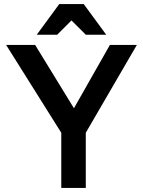

<svg xmlns="http://www.w3.org/2000/svg" viewBox="-20 -920 700 940"><path d="M280 0V-270L10 -700H152L342 -390L518 -700H650L400 -270V0ZM160 -750 270 -900H390L500 -750H400L330 -820L260 -750Z"/></svg>

Font: Golos Text Medium
Style: Regular
Weight: 500
Designer: A.Korolkova, Vitaly Kuzmin
Foundry: ParaType Ltd
Version: Version 2.004